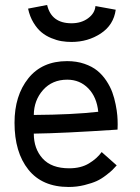

<svg xmlns="http://www.w3.org/2000/svg" viewBox="-20 -743 558 768"><path d="M266.1 -649.9Q305.2 -649.9 332.3 -669.9Q359.4 -689.9 361.8 -718.8L442.9 -704.1Q434.6 -643.1 383.1 -609.1Q331.5 -575.2 266.1 -575.2Q245.6 -575.2 226.3 -578.4Q207 -581.5 185.1 -590.6Q163.1 -599.6 145.8 -614Q128.4 -628.4 113.8 -652.6Q99.1 -676.8 92.3 -708.5L168.5 -723.1Q185.5 -649.9 266.1 -649.9ZM115.2 -283.2Q271 -284.2 373 -295.9Q367.2 -354.5 333.3 -389.4Q299.3 -424.3 249 -424.3Q189 -424.3 152.3 -383.1Q115.7 -341.8 115.2 -283.2ZM248.5 -498.5Q286.6 -498.5 317.6 -487.8Q348.6 -477.1 369.1 -460.4Q389.6 -443.8 405.3 -420.2Q420.9 -396.5 429.2 -373.8Q437.5 -351.1 442.6 -325.2Q447.8 -299.3 449.2 -281.2Q450.7 -263.2 450.7 -245.6Q450.7 -228.5 450.2 -224.6Q231.9 -210 115.2 -208.5Q115.2 -147.9 150.6 -108.9Q186 -69.8 256.8 -69.8Q303.7 -69.8 335.9 -89.4Q368.2 -108.9 386.7 -134.8L446.8 -81.5Q436 -69.8 429.9 -63.5Q423.8 -57.1 404.5 -42.2Q385.3 -27.3 366.7 -18.8Q348.1 -10.3 317.9 -2.7Q287.6 4.9 254.9 4.9Q148.9 4.9 93.5 -64.5Q38.1 -133.8 38.1 -252Q38.1 -360.8 93.3 -429.7Q148.4 -498.5 248.5 -498.5Z"/></svg>

Font: Fantasque Sans Mono
Style: Regular
Weight: 400
Monospace: yes
Designer: Jany Belluz
Version: Version 1.8.0 ; ttfautohint (v1.8.2)